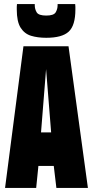

<svg xmlns="http://www.w3.org/2000/svg" viewBox="-20 -930 459 950"><path d="M5 0 96 -701H319L415 0H259L246 -109H170L159 0ZM183 -275H233L208 -588ZM209 -743Q166 -743 133.5 -753Q101 -763 82 -793Q63 -823 63 -883Q63 -889 63 -896Q63 -903 64 -910H152V-904Q152 -885 161.5 -869Q171 -853 209 -853Q246 -853 255.5 -869Q265 -885 265 -904V-910H352Q353 -903 353 -896Q353 -889 353 -883Q353 -804 320 -773.5Q287 -743 209 -743Z"/></svg>

Font: Georama ExtraCondensed ExtraBold
Style: Regular
Weight: 800
Width: 2
Designer: Jean-Baptiste Levee
Foundry: Production Type
Version: Version 1.000